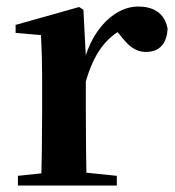

<svg xmlns="http://www.w3.org/2000/svg" viewBox="-20 -572 540 592"><path d="M35.2 0H340.2V-29.9L229.8 -41.2H143.3L35.2 -29.9ZM106.2 0H247.6C245.6 -50.2 244.6 -165.6 244.6 -234.8V-398.7L237.2 -541.7L224.2 -550.4L28.1 -495.2V-470.7L106.2 -463.8C108.9 -415.2 109.9 -377 109.9 -310.2V-234.8C109.9 -165.6 108.9 -50.2 106.2 0ZM244.4 -320.2C270.2 -408.3 305.9 -455.5 363.4 -485.1L326.8 -490.9L349.8 -464.4C374.7 -431.7 396.5 -411.9 430.2 -411.9C475.4 -411.9 495.2 -442.3 496.7 -484.5C486.9 -534 450.4 -551.9 405.6 -551.9C339.4 -551.9 266.8 -490.4 238.4 -380.9H211.3Z"/></svg>

Font: Source Han Serif TW VF
Style: Regular
Weight: 250
Designer: Ryoko NISHIZUKA 西塚涼子 (kana & ideographs); Frank Grießhammer (Latin, Greek & Cyrillic); Wenlong ZHANG 张文龙 (bopomofo); San
Foundry: Adobe
Version: Version 2.002;hotconv 1.1.0;makeotfexe 2.6.0